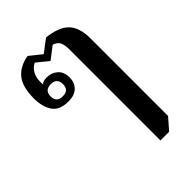

<svg xmlns="http://www.w3.org/2000/svg" viewBox="-233 -659 998 998"><g transform="rotate(-45 266.5 -159.5)"><path d="M340 240V-430Q340 -461 331.5 -480Q323 -499 296 -508L228 -456L164 -508Q140 -497 125.5 -470.5Q111 -444 114 -398Q122 -405 132 -407.5Q142 -410 154 -410Q188 -410 213 -388.5Q238 -367 238 -325Q238 -288 214.5 -264.5Q191 -241 146 -241Q81 -241 55 -279.5Q29 -318 29 -379Q29 -464 62.5 -505.5Q96 -547 162 -559L228 -506L298 -559Q383 -550 420.5 -511Q458 -472 458 -392V178L404 240ZM144 -281Q189 -281 189 -325Q189 -370 144 -370Q98 -370 98 -325Q98 -281 144 -281Z"/></g></svg>

Font: Noto Serif Thai SemiBold
Style: Regular
Weight: 600
Designer: Monotype Design Team
Foundry: Monotype Imaging Inc.
Version: Version 2.001; ttfautohint (v1.8.4.7-5d5b)